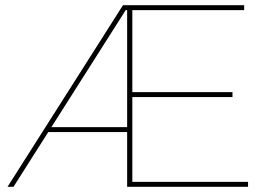

<svg xmlns="http://www.w3.org/2000/svg" viewBox="-20 -720 1045 740"><path d="M454 -700H475V-681H453L467 -685L32 0H9ZM163 -230H475V-211H153ZM470 -700H921V-681H490V-19H936V0H470ZM485 -365H876V-346H485Z"/></svg>

Font: iiserrat Thin
Style: Regular
Weight: 100
Designer: Akira Ohta
Foundry: Akira Ohta
Version: Version 1.200;Glyphs 3.3.1 (3343)